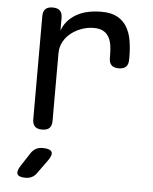

<svg xmlns="http://www.w3.org/2000/svg" viewBox="-55 -606 711 893"><g transform="rotate(5 300.0 -160.0)"><path d="M155 10Q132 10 121 -1Q110 -12 110 -35V-515Q110 -538 121 -549Q132 -560 155 -560Q178 -560 189 -549Q200 -538 200 -515V-456Q217 -504 263.5 -532Q310 -560 384 -560Q429 -560 457.5 -544Q486 -528 502 -501Q518 -474 524 -438Q530 -402 530 -362V-350Q530 -327 519 -316Q508 -305 485 -305Q462 -305 451 -316Q440 -327 440 -350V-362Q440 -385 437 -406.5Q434 -428 425 -445Q416 -462 399 -472Q382 -482 353 -482Q327 -482 300 -473Q273 -464 250.5 -447Q228 -430 214 -405.5Q200 -381 200 -350V-35Q200 -12 189 -1Q178 10 155 10ZM70 187 111 124Q121 109 134.5 102Q148 95 165 95Q200 95 207.5 109Q215 123 194 152L149 214Q140 227 127 233.5Q114 240 98 240Q66 240 59.5 226.5Q53 213 70 187Z"/></g></svg>

Font: Maple Mono NL
Style: Regular
Weight: 400
Monospace: yes
Designer: subframe7536
Version: Version 7.000